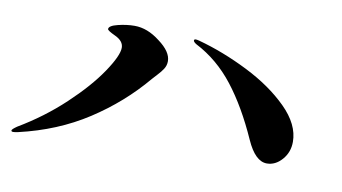

<svg xmlns="http://www.w3.org/2000/svg" viewBox="-51 -653 1101 619"><g transform="rotate(10 500.0 -343.5)"><path d="M13 -145Q13 -149 29 -160Q110 -208 176 -270Q242 -332 279.5 -387.5Q317 -443 317 -469Q317 -491 289 -504Q263 -516 263 -521Q263 -532 291.5 -539Q320 -546 346 -546Q388 -546 429 -514Q471 -483 471 -452Q471 -438 463.5 -426.5Q456 -415 445.5 -404Q435 -393 430 -387Q357 -300 258.5 -236Q160 -172 34 -143Q24 -141 19 -141Q13 -141 13 -145ZM775 -248Q730 -349 677 -417Q624 -485 552 -522Q542 -528 542 -533Q542 -537 548 -537Q551 -537 559 -535Q640 -513 722 -472Q804 -431 858.5 -377Q913 -323 913 -266Q913 -232 891.5 -207.5Q870 -183 842 -183Q804 -183 775 -248Z"/></g></svg>

Font: Shippori Mincho B1 ExtraBold
Style: Regular
Weight: 800
Designer: FONTDASU
Foundry: FONTDASU / Google Inc. / but / Adobe
Version: Version 3.110; ttfautohint (v1.8.3)